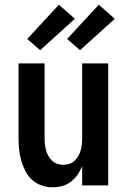

<svg xmlns="http://www.w3.org/2000/svg" viewBox="-20 -790 540 818"><path d="M204 8Q180 8 157 0Q134 -8 116.5 -24Q99 -40 88 -61.5Q77 -83 70.5 -106Q64 -129 61.5 -152.5Q59 -176 59 -200V-520H170V-200Q170 -187 171.5 -174Q173 -161 176.5 -148.5Q180 -136 186.5 -125Q193 -114 202.5 -105Q212 -96 224.5 -92Q237 -88 250 -88Q263 -88 275.5 -92Q288 -96 297.5 -105Q307 -114 313.5 -125Q320 -136 323.5 -148.5Q327 -161 328.5 -174Q330 -187 330 -200V-520H441V0H330V-82Q322 -62 310 -45Q298 -28 281.5 -15.5Q265 -3 245 2.5Q225 8 204 8ZM321 -576 266 -624 401 -770 469 -710ZM151 -576 96 -624 231 -770 299 -710Z"/></svg>

Font: Iosevka Curly
Style: Bold
Weight: 700
Monospace: yes
Designer: Belleve Invis
Foundry: Belleve Invis
Version: Version 22.1.2; ttfautohint (v1.8.4)